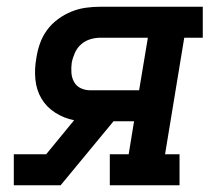

<svg xmlns="http://www.w3.org/2000/svg" viewBox="-20 -550 640 570"><path d="M21 0V-92H117L200 -193Q170 -199 144 -215.5Q118 -232 103 -257.5Q88 -283 85 -314.5Q82 -346 88 -378Q91 -399 98.5 -420.5Q106 -442 119.5 -460.5Q133 -479 152 -493Q171 -507 192 -515.5Q213 -524 234.5 -527Q256 -530 278 -530H582V-438H527L470 -92H513V0H306V-92H362L378 -190H317L160 0ZM248 -282H393L419 -438H278Q263 -438 248 -433.5Q233 -429 221 -418.5Q209 -408 202.5 -393.5Q196 -379 193 -364Q191 -349 192 -334Q193 -319 200 -306.5Q207 -294 220 -288Q233 -282 248 -282Z"/></svg>

Font: Iosevka Curly Slab SmBdExObl
Style: Regular
Weight: 600
Width: 7
Italic angle: -9°
Monospace: yes
Designer: Belleve Invis
Foundry: Belleve Invis
Version: Version 11.1.0; ttfautohint (v1.8.3)